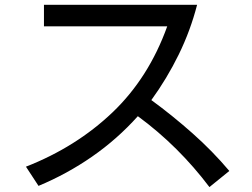

<svg xmlns="http://www.w3.org/2000/svg" viewBox="-20 -757 1040 791"><path d="M842.8 13.7Q780.3 -69.3 706.1 -143.1Q631.8 -216.8 547.9 -278.3Q462.9 -183.6 359.4 -111.8Q255.9 -40 138.7 8.8L86.9 -70.3Q293.9 -151.4 443.4 -293.9Q592.8 -436.5 668.9 -648.4H161.1V-737.3H792Q764.6 -630.9 716.3 -532.2Q668 -433.6 603.5 -344.7Q690.4 -281.2 772.9 -208Q855.5 -134.8 924.8 -52.7Z"/></svg>

Font: Kosugi
Style: Regular
Weight: 400
Version: Version 4.002